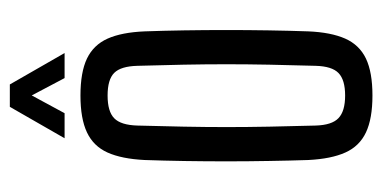

<svg xmlns="http://www.w3.org/2000/svg" viewBox="-220 -576 803 404"><g transform="rotate(-90 182.0 -374.5)"><path d="M182.5 7.2Q134 7.2 105 -6.4Q75.9 -20.1 62.6 -49.8Q49.2 -79.6 46.8 -127.8Q45.5 -166.7 44.8 -210.3Q44 -254 44 -299.3Q44 -344.6 44.7 -388.5Q45.4 -432.4 46.8 -472Q49.2 -520.4 62.5 -550.1Q75.8 -579.8 104.9 -593.5Q133.9 -607.2 182.5 -607.2Q231.5 -607.2 260.3 -593.5Q289 -579.7 302.3 -550Q315.5 -520.3 317.5 -472Q318.9 -433.1 319.6 -389.4Q320.3 -345.7 320.3 -300.6Q320.3 -255.5 319.6 -211.5Q318.9 -167.5 317.5 -127.8Q315.5 -80.2 302.3 -50.2Q289 -20.3 260.3 -6.5Q231.5 7.2 182.5 7.2ZM182.5 -50.3Q215.5 -50.3 229.8 -64.2Q244.1 -78 245 -112.5Q246.4 -164.4 247.4 -210.2Q248.3 -256 248.3 -300.1Q248.3 -344.2 247.4 -390Q246.4 -435.8 245 -487.3Q244.1 -522.1 230.2 -536.1Q216.3 -550.1 182.5 -550.1Q148.8 -550.1 134.6 -536.1Q120.3 -522.1 119.3 -487.3Q117.9 -435.8 117 -389.9Q116.1 -344.1 116.1 -299.9Q116.1 -255.6 117 -209.8Q117.9 -163.9 119.3 -112.5Q120.3 -78 135 -64.2Q149.6 -50.3 182.5 -50.3ZM92.6 -640.6 158.7 -755.8H205.8L271.9 -640.6H219.2L182.7 -709.7L145.3 -640.6Z"/></g></svg>

Font: Big Shoulders Display SC Thin
Style: Regular
Weight: 100
Designer: Patric King
Foundry: XO Type Co
Version: Version 2.002